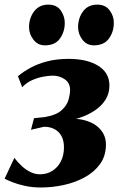

<svg xmlns="http://www.w3.org/2000/svg" viewBox="-33 -799 516 830"><path d="M144.5 11.5Q107.5 11.5 76.2 4.8Q45 -2 22 -11Q-1 -20 -13 -26.5L29 -116.5Q44.5 -96.5 62.2 -80.2Q80 -64 99.8 -54.8Q119.5 -45.5 139.5 -45.5Q169.5 -45.5 193 -60.2Q216.5 -75 230 -101.2Q243.5 -127.5 243.5 -162.5Q243.5 -190.5 233 -210.2Q222.5 -230 203.2 -240.5Q184 -251 157 -251L101 -238L114 -288L161 -293Q211 -301.5 234 -323Q257 -344.5 263.5 -368.8Q270 -393 270 -410Q270 -440.5 247 -456.2Q224 -472 195 -472Q176.5 -472 152.2 -467.2Q128 -462.5 104.2 -451.8Q80.5 -441 63 -422L44.5 -469.5Q67.5 -489 98.8 -506Q130 -523 171 -533.8Q212 -544.5 264 -544.5Q343.5 -544.5 391.8 -514.5Q440 -484.5 440 -429Q440 -394.5 422.8 -367.5Q405.5 -340.5 376.2 -321Q347 -301.5 311.2 -289.8Q275.5 -278 239 -274L227.5 -281Q289 -291 333.2 -279Q377.5 -267 401.2 -239.2Q425 -211.5 425 -174.5Q425 -125.5 399.8 -90.2Q374.5 -55 333.2 -32.5Q292 -10 242.5 0.8Q193 11.5 144.5 11.5ZM161 -603Q130.5 -603 111.5 -627.5Q92.5 -652 92.5 -682.5Q93 -722 115 -750.5Q137 -779 175.5 -779Q212 -779 229.5 -754Q247 -729 247 -700Q247 -661.5 226 -632.2Q205 -603 161 -603ZM373 -603Q342 -603 323.2 -627.5Q304.5 -652 304.5 -682.5Q305 -722 326.5 -750.5Q348 -779 387.5 -779Q423 -779 441.2 -754Q459.5 -729 459 -700Q459 -661.5 437.8 -632.2Q416.5 -603 373 -603Z"/></svg>

Font: Merriweather 72pt Black
Style: Italic
Weight: 900
Italic angle: -7.8°
Version: Version 2.101